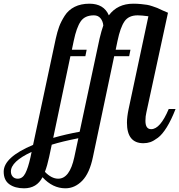

<svg xmlns="http://www.w3.org/2000/svg" viewBox="-203 -769 970 1039"><path d="M-183 160Q-183 82 -24 15L99 -561Q107 -597 117 -624.5Q127 -652 147 -683.5Q167 -715 201 -732Q235 -749 281 -749Q359 -749 386 -686Q433 -749 518 -749Q540 -749 560 -747Q580 -745 592.5 -743Q605 -741 622.5 -735Q640 -729 648 -726L676 -713L706 -700L589 -160Q584 -140 584 -115Q584 -70 615 -70Q664 -70 710 -179H747Q724 -120 699.5 -80.5Q675 -41 651.5 -23.5Q628 -6 610.5 0Q593 6 573 6Q484 6 484 -105Q484 -136 493 -179L600 -681Q562 -686 542 -686Q493 -686 470.5 -653Q448 -620 433 -548L423 -500H503L496 -465H415L300 80Q282 168 242 209Q202 250 151 250Q82 250 27 190Q-4 250 -73 250Q-122 250 -152.5 228Q-183 206 -183 160ZM-144 159Q-144 176 -134 187Q-124 198 -107 198Q-81 198 -66 169Q-51 140 -38 82L-32 53Q-144 105 -144 159ZM40 161Q76 198 112 198Q174 198 199 82L221 -21Q131 -3 77 14L63 80Q53 127 40 161ZM85 -23Q155 -43 228 -56L336 -561Q346 -603 356 -631Q354 -654 341 -670Q328 -686 305 -686Q256 -686 233.5 -653Q211 -620 196 -548L186 -500H266L259 -465H178Z"/></svg>

Font: Lobster Two
Style: Italic
Weight: 400
Designer: Pablo Impallari
Foundry: Pablo Impallari. www.impallari.com
Version: Version 1.006